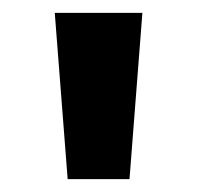

<svg xmlns="http://www.w3.org/2000/svg" viewBox="-20 -734 306 298"><path d="M201 -714 181 -456H85L65 -714Z"/></svg>

Font: Noto Sans Hanifi Rohingya
Style: Bold
Weight: 700
Designer: Monotype Design Team and DaltonMaag
Foundry: Google LLC
Version: Version 2.102; ttfautohint (v1.8.4.7-5d5b)